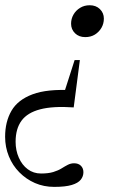

<svg xmlns="http://www.w3.org/2000/svg" viewBox="-38 -463 483 732"><path d="M287 -321.5Q263 -321.5 248 -336.2Q233 -351 233 -372.5Q233 -391.5 242.2 -407.5Q251.5 -423.5 267.5 -433.2Q283.5 -443 304 -443Q328 -443 343 -428.2Q358 -413.5 358 -392Q358 -373 348.8 -357Q339.5 -341 323.8 -331.2Q308 -321.5 287 -321.5ZM168.5 249.5Q129 249.5 95.2 234.8Q61.5 220 35.8 194Q10 168 -4.2 133Q-18.5 98 -18.5 58.5Q-18.5 1 5.8 -40.8Q30 -82.5 86.2 -103.5Q142.5 -124.5 238 -119L191.5 -62.5L246.5 -234H266.5L243 -53.5Q164 -59 115.2 -46.2Q66.5 -33.5 44 -2.8Q21.5 28 21.5 77.5Q21.5 110.5 33.8 138.2Q46 166 67.8 182.2Q89.5 198.5 118.5 198.5Q146.5 198.5 165.2 192.8Q184 187 196.8 179Q209.5 171 220.8 165.2Q232 159.5 244.5 159.5Q261 159.5 270.5 169Q280 178.5 280 193.5Q280 209.5 269.8 222.2Q259.5 235 235.5 242.2Q211.5 249.5 168.5 249.5Z"/></svg>

Font: Newsreader 24pt
Style: Italic
Weight: 400
Italic angle: -17°
Designer: Hugues Gentile
Foundry: Production Type
Version: Version 1.003